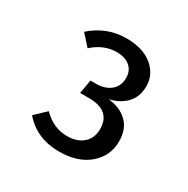

<svg xmlns="http://www.w3.org/2000/svg" viewBox="-109 -843 617 629"><g transform="rotate(30 200.0 -529.0)"><path d="M198 -745Q260 -745 296 -715.5Q332 -686 332 -641Q332 -602 309 -577Q286 -552 246 -543Q290 -539 317.5 -513Q345 -487 345 -440Q345 -385 303 -349Q261 -313 191 -313Q106 -313 55 -372L96 -411Q136 -370 188 -370Q226 -370 248.5 -390Q271 -410 271 -444Q271 -514 188 -514H155L164 -566H186Q218 -566 239.5 -583Q261 -600 261 -632Q261 -659 242.5 -674.5Q224 -690 192 -690Q144 -690 103 -653L66 -694Q123 -745 198 -745Z"/></g></svg>

Font: FiraSans
Style: Regular
Weight: 350
Designer: Carrois Corporate & Edenspiekermann AG
Foundry: Carrois Corporate GbR & Edenspiekermann AG
Version: Version 3.106;PS 003.106;hotconv 1.0.70;makeotf.lib2.5.58329